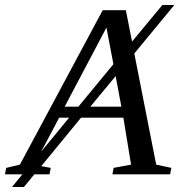

<svg xmlns="http://www.w3.org/2000/svg" viewBox="-75 -701 721 772"><path d="M21 51H-27L15 0H-55L-50 -26L5 -39L338 -660H431L456 -534L578 -681H626L465 -486L553 -39L614 -26L609 0H377L382 -26L452 -39L421 -228H251L91 -33L129 -26L124 0H63ZM353 -590 185 -272H240L381 -443ZM413 -272 390 -395 288 -272ZM163 -228 98 -105 92 -95V-93L203 -228Z"/></svg>

Font: Libra Serif Modern
Style: Italic
Weight: 400
Italic angle: -12°
Designer: Stefan Peev, Context Ltd
Foundry: Stefan Peev, Context Ltd
Version: Version 1.000